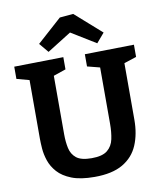

<svg xmlns="http://www.w3.org/2000/svg" viewBox="-100 -1021 943 1114"><g transform="rotate(-10 371.0 -464.5)"><path d="M434 -699 724 -704V-632L651 -608V-275Q651 -191 623.5 -126Q596 -61 533.5 -24.5Q471 12 367 12Q284 12 232 -8.5Q180 -29 151 -61.5Q122 -94 109.5 -131.5Q97 -169 94.5 -203.5Q92 -238 92 -262V-607L18 -627V-699L308 -704V-632L235 -607V-262Q235 -218 243 -180.5Q251 -143 279 -120.5Q307 -98 369 -98Q432 -98 461.5 -122Q491 -146 499.5 -186.5Q508 -227 508 -275V-608L434 -627ZM229 -749 183 -804 328 -934 408 -941 563 -804 516 -749 371 -838Z"/></g></svg>

Font: Bitter
Style: Bold
Weight: 700
Designer: Sol Matas, and Bitter project Authors
Foundry: Sol Matas
Version: Version 2.001